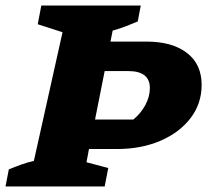

<svg xmlns="http://www.w3.org/2000/svg" viewBox="-55 -677 752 697"><path d="M-35 0 -23 -62Q1 -72 23.5 -80Q46 -88 68 -93L172 -560L82 -589L95 -657H456L445 -599Q423 -590 401.5 -581.5Q380 -573 354 -566L346 -526H477Q570 -526 623.5 -485Q677 -444 677 -369Q677 -301 637 -248.5Q597 -196 527.5 -166Q458 -136 369 -136H268L259 -88L338 -67L325 0ZM411 -419H325L290 -243H429Q456 -265 472.5 -295.5Q489 -326 489 -357Q489 -419 411 -419Z"/></svg>

Font: Piazzolla SC ExtraBold
Style: Italic
Weight: 800
Italic angle: -11.3°
Designer: Juan Pablo del Peral
Foundry: Huerta Tipografica
Version: Version 1.330